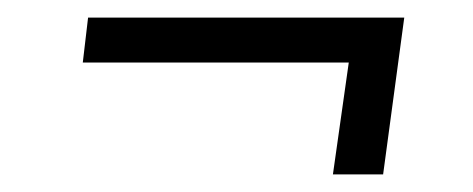

<svg xmlns="http://www.w3.org/2000/svg" viewBox="-20 -366 537 218"><path d="M415 -168H358L376 -295H74L80 -346H439Z"/></svg>

Font: Fira Sans Light
Style: Italic
Weight: 300
Italic angle: -8°
Designer: bBox Type GmbH & Carrois Corporate GbR & Edenspiekermann AG
Foundry: bBox Type GmbH & Carrois Corporate GbR & Edenspiekermann AG
Version: Version 4.301